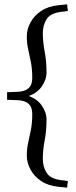

<svg xmlns="http://www.w3.org/2000/svg" viewBox="-20 -725 349 881"><path d="M12.5 -267V-302L58 -303.5Q93 -304.5 110.5 -319.8Q128 -335 128 -366.5Q128 -407.5 121.8 -439.5Q115.5 -471.5 109.2 -499.5Q103 -527.5 103 -557Q103 -591 120 -622.2Q137 -653.5 169.2 -675Q201.5 -696.5 248 -701L288 -705L291.5 -674.5L260 -670.5Q211.5 -664.5 194 -637.2Q176.5 -610 176.5 -573Q176.5 -532.5 185 -488.2Q193.5 -444 193.5 -392Q193.5 -359 170.2 -326.2Q147 -293.5 96.5 -279.5V-289.5Q147 -275.5 170.2 -242.8Q193.5 -210 193.5 -177Q193.5 -125.5 185 -81Q176.5 -36.5 176.5 4Q176.5 40.5 194 68Q211.5 95.5 260 101.5L291.5 105.5L288 136L248 132Q201.5 127.5 169.2 106Q137 84.5 120 53Q103 21.5 103 -12Q103 -41.5 109.2 -69.5Q115.5 -97.5 121.8 -129.5Q128 -161.5 128 -202.5Q128 -234 110.5 -249.2Q93 -264.5 58 -265.5Z"/></svg>

Font: Newsreader 16pt
Style: Regular
Weight: 400
Designer: Hugues Gentile
Foundry: Production Type
Version: Version 1.003